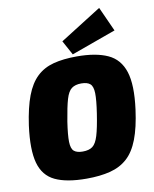

<svg xmlns="http://www.w3.org/2000/svg" viewBox="-103 -1039 905 1129"><g transform="rotate(-10 350.0 -474.0)"><path d="M389 -704Q503 -704 573 -672Q643 -640 668.5 -560.5Q694 -481 675 -337Q661 -231 634.5 -162Q608 -93 566 -55Q524 -17 463.5 -1.5Q403 14 322 14Q203 14 134.5 -18.5Q66 -51 44 -131Q22 -211 41 -353Q56 -458 82 -526.5Q108 -595 149 -634Q190 -673 249 -688.5Q308 -704 389 -704ZM387 -543Q351 -543 329.5 -527Q308 -511 295 -467Q282 -423 268 -337Q256 -258 257 -217Q258 -176 275 -161.5Q292 -147 327 -147Q365 -147 386 -163Q407 -179 420.5 -223.5Q434 -268 447 -353Q459 -432 458 -472.5Q457 -513 440 -528Q423 -543 387 -543ZM568 -962 634 -816 368 -720 321 -806Z"/></g></svg>

Font: Exo 2 Black
Style: Italic
Weight: 900
Italic angle: -8°
Designer: Natanael Gama
Foundry: Natanael Gama
Version: Version 2.010